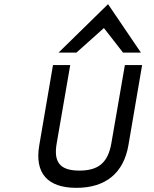

<svg xmlns="http://www.w3.org/2000/svg" viewBox="-20 -893 739 924"><path d="M348 -640 480 -758 572 -640H658L500 -873L262 -640ZM516 -204C500 -113 457 -72 362 -72C267 -72 237 -114 253 -204L318 -580H235L169 -194C146 -60 208 11 348 11C488 11 575 -60 598 -194L664 -580H581Z"/></svg>

Font: Charger Monospace
Style: Regular
Weight: 400
Designer: Jasper
Foundry: Cannot Into Space Fonts
Version: Version 0.980